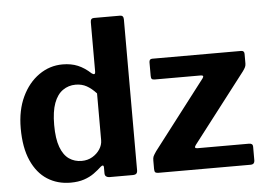

<svg xmlns="http://www.w3.org/2000/svg" viewBox="-52 -811 1233 891"><g transform="rotate(-5 564.0 -366.0)"><path d="M423 0Q415 0 408.5 -4.5Q402 -9 402 -20V-48Q402 -55 398 -56Q394 -57 388 -52Q372 -37 352 -22.5Q332 -8 305 1Q278 10 242 10Q181 10 134 -20Q87 -50 60 -110.5Q33 -171 33 -261Q33 -345 62.5 -407.5Q92 -470 142 -505Q192 -540 252 -540Q292 -540 323 -527Q354 -514 383 -487Q391 -481 395.5 -482.5Q400 -484 400 -495V-724Q400 -742 416 -742H538Q554 -742 554 -723V-21Q554 -10 549 -5Q544 0 531 0H423ZM400 -392Q378 -416 355.5 -428.5Q333 -441 304 -441Q271 -441 244.5 -422.5Q218 -404 203.5 -365Q189 -326 189 -263Q189 -199 203.5 -160Q218 -121 243.5 -103.5Q269 -86 302 -86Q330 -86 352 -99Q374 -112 387 -132Q400 -152 400 -174V-392ZM653 0Q641 0 637 -4Q633 -8 633 -20V-59Q633 -71 636 -78Q639 -85 650 -101L894 -419Q904 -433 886 -433H673Q662 -433 658.5 -437Q655 -441 655 -451V-514Q655 -530 669 -530H1083Q1098 -530 1098 -515V-470Q1098 -461 1094.5 -453.5Q1091 -446 1083 -435L836 -114Q824 -98 842 -98H1082Q1100 -98 1100 -83V-18Q1100 -10 1095.5 -5Q1091 0 1080 0H653Z"/></g></svg>

Font: Libre Franklin Thin
Style: Bold
Weight: 700
Version: Version 3.000